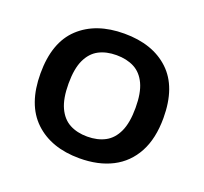

<svg xmlns="http://www.w3.org/2000/svg" viewBox="-87 -849 694 653"><g transform="rotate(20 260.0 -522.5)"><path d="M259.5 -297Q157 -297 97 -354.2Q37 -411.5 37 -523.5Q37 -636 97 -692Q157 -748 259.5 -748Q362.5 -748 422.2 -691.8Q482 -635.5 482 -523.5Q482 -449 454.8 -398.5Q427.5 -348 377.8 -322.5Q328 -297 259.5 -297ZM259.5 -375.5Q296.5 -375.5 323.8 -390Q351 -404.5 366 -437Q381 -469.5 381 -523.5Q381 -577.5 366 -609.5Q351 -641.5 323.8 -655.8Q296.5 -670 259.5 -670Q222.5 -670 195.5 -655.8Q168.5 -641.5 153.5 -609.5Q138.5 -577.5 138.5 -523.5Q138.5 -469.5 153.5 -437Q168.5 -404.5 195.5 -390Q222.5 -375.5 259.5 -375.5Z"/></g></svg>

Font: Encode Sans SemiExpanded Medium
Style: Regular
Weight: 500
Width: 6
Designer: Multiple Designers
Foundry: Impallari Type
Version: Version 3.002